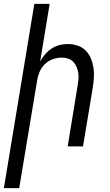

<svg xmlns="http://www.w3.org/2000/svg" viewBox="-48 -755 568 990"><path d="M-28 215 129 -735H208L159 -438Q170 -458 184.5 -475Q199 -492 218 -504.5Q237 -517 258.5 -522.5Q280 -528 301 -528Q327 -528 351.5 -520Q376 -512 393.5 -494.5Q411 -477 420.5 -454Q430 -431 434 -405.5Q438 -380 436 -353.5Q434 -327 430 -301L380 0H301L352 -312Q355 -329 356.5 -346Q358 -363 355.5 -379.5Q353 -396 346.5 -411Q340 -426 329 -437Q318 -448 302.5 -453Q287 -458 270 -458Q247 -458 223.5 -449.5Q200 -441 182.5 -423.5Q165 -406 155.5 -383Q146 -360 143 -337L51 215Z"/></svg>

Font: Iosevka Oblique
Style: Regular
Weight: 400
Italic angle: -9°
Monospace: yes
Designer: Belleve Invis
Foundry: Belleve Invis
Version: Version 32.5.0; ttfautohint (v1.8.4)